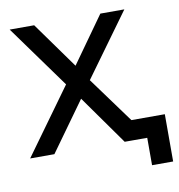

<svg xmlns="http://www.w3.org/2000/svg" viewBox="-75 -598 726 780"><g transform="rotate(-10 288.5 -208.5)"><path d="M397 0H499L301 -271L489 -530H390L254 -339L117 -530H16L203 -271L7 0H107L253 -203ZM577 -82H423V0H490V113H577Z"/></g></svg>

Font: Rookery
Style: Regular
Weight: 400
Designer: Ryan Kimball / Julieta Ulanovsky
Foundry: Motorola Mobility LLC.
Version: Version 1.0